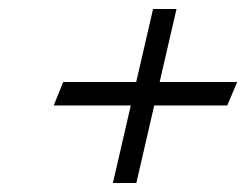

<svg xmlns="http://www.w3.org/2000/svg" viewBox="-20 -447 546 426"><path d="M334.2 -265 371.6 -427H319.6L282.2 -265H120.2L99.2 -213H270.2L230.5 -41H282.5L322.2 -213H484.2L506.2 -265Z"/></svg>

Font: Quattrocento
Style: Italic
Weight: 400
Italic angle: -13°
Designer: Pablo Impallari
Foundry: Pablo Impallari, Igino Marini, Branda Gallo
Version: Version 2.000